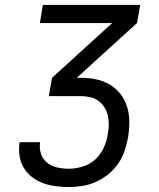

<svg xmlns="http://www.w3.org/2000/svg" viewBox="-20 -755 640 775"><path d="M258 0Q231 0 204 -3.5Q177 -7 153 -16Q129 -25 109 -40.5Q89 -56 76 -77.5Q63 -99 59 -125.5Q55 -152 59 -179Q59 -180 59.5 -180.5Q60 -181 60 -181H142Q142 -181 142 -180.5Q142 -180 142 -180Q138 -156 145.5 -134Q153 -112 170.5 -98Q188 -84 211 -79Q234 -74 258 -74Q285 -74 313.5 -82.5Q342 -91 364 -111Q386 -131 398.5 -158Q411 -185 415 -213Q419 -232 419 -251.5Q419 -271 415 -289Q411 -307 401 -322.5Q391 -338 376.5 -348.5Q362 -359 343.5 -363Q325 -367 305 -367H177L190 -441L433 -662H141L153 -735H546L533 -662L290 -441H305Q337 -441 367 -435Q397 -429 422.5 -414Q448 -399 466 -376Q484 -353 493 -324Q502 -295 502 -263.5Q502 -232 497 -201Q492 -174 483 -146.5Q474 -119 457.5 -95Q441 -71 417.5 -52Q394 -33 367.5 -21Q341 -9 313 -4.5Q285 0 258 0Z"/></svg>

Font: Iosevka SS04 Extended Oblique
Style: Regular
Weight: 400
Width: 7
Italic angle: -9°
Monospace: yes
Designer: Belleve Invis
Foundry: Belleve Invis
Version: Version 19.0.0; ttfautohint (v1.8.4)